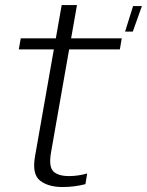

<svg xmlns="http://www.w3.org/2000/svg" viewBox="-20 -746 590 772"><path d="M483 -619H514L550.5 -721.5H515ZM231.5 6Q279 6 323.5 -5.5L330.5 -48.5Q294 -38 257.5 -38Q214 -38 194.5 -57Q175 -76 185.5 -135L258 -547.5H462L469.5 -592H266L289.5 -725.5H228L204.5 -592H63.5L55.5 -547.5H196.5L121 -118.5Q108 -45.5 141 -19.8Q174 6 231.5 6Z"/></svg>

Font: Anybody UltraCondensed Thin Light
Style: Italic
Weight: 300
Italic angle: -10°
Version: Version 1.111